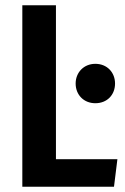

<svg xmlns="http://www.w3.org/2000/svg" viewBox="-20 -711 477 731"><path d="M193 -691H65V0H414L427 -105H193ZM343 -468C299 -468 268 -435 268 -393C268 -350 299 -318 343 -318C388 -318 418 -350 418 -393C418 -435 388 -468 343 -468Z"/></svg>

Font: Fira Sans Condensed Medium
Style: Regular
Weight: 500
Width: 3
Designer: Carrois Corporate & Edenspiekermann AG
Foundry: Carrois Corporate GbR & Edenspiekermann AG
Version: Version 4.202;PS 004.202;hotconv 1.0.88;makeotf.lib2.5.64775